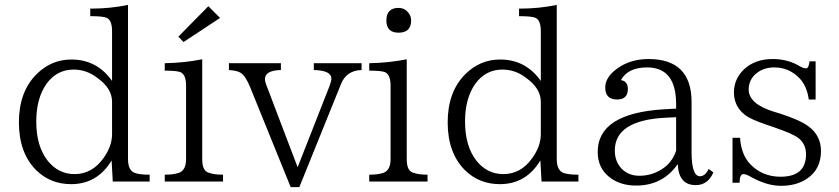

<svg xmlns="http://www.w3.org/2000/svg" viewBox="-20 -750 3421 783"><path d="M590.3 -9.8H439.9L435.1 -95.7Q377 1 270 1Q185.1 1 127 -56.6Q57.1 -127 57.1 -251Q57.1 -375.5 128.9 -447.3Q189 -507.3 271 -507.3Q375.5 -507.3 437 -419.9V-622.1Q437 -668.9 414.1 -677.7Q398.9 -684.1 348.1 -684.1V-714.8Q430.2 -714.8 502 -730V-102.1Q502 -55.2 529.3 -44.9Q548.8 -37.6 590.3 -37.6ZM437 -203.1V-335Q437 -390.1 376 -433.1Q332.5 -466.3 280.3 -466.3Q211.4 -466.3 168.9 -407.2Q127.9 -348.1 127.9 -254.4Q127.9 -153.3 174.8 -94.2Q218.3 -40 284.2 -40Q355.5 -40 401.9 -105Q437 -153.8 437 -203.1Z M889.6 -9.8H651.9V-37.6Q684.6 -37.6 705.6 -43.9Q738.8 -52.7 738.8 -101.1V-399.9Q738.8 -447.3 714.8 -456.1Q699.7 -461.9 651.9 -461.9V-492.2Q733.4 -493.7 804.7 -508.3V-101.1Q804.7 -56.2 827.6 -46.9Q850.1 -37.6 889.6 -37.6ZM829.6 -724.6 877.4 -676.8 728.5 -578.6 707.5 -600.6Z M1454.6 -464.4Q1393.1 -462.9 1370.6 -407.2L1200.7 13.2H1165.5L999.5 -396Q981.9 -439.5 961.4 -453.1Q946.8 -462.4 913.6 -464.4V-492.2H1125.5V-464.4Q1060.5 -462.9 1060.5 -427.2Q1060.5 -417 1067.4 -399.9L1193.8 -67.9L1323.7 -398.9Q1331.5 -419.9 1331.5 -429.2Q1331.5 -462.9 1259.8 -464.4V-492.2H1454.6Z M1605.5 -717.8Q1627 -717.8 1641.6 -702.6Q1656.7 -687.5 1656.7 -666.5Q1656.7 -616.7 1605.5 -616.7Q1555.7 -616.7 1555.7 -666.5Q1555.7 -717.8 1605.5 -717.8ZM1723.6 -9.8H1485.8V-37.6Q1518.6 -37.6 1539.6 -43.9Q1572.8 -52.7 1572.8 -101.1V-399.9Q1572.8 -447.3 1548.8 -456.1Q1533.7 -461.9 1485.8 -461.9V-492.2Q1567.4 -493.7 1638.7 -508.3V-101.1Q1638.7 -56.2 1661.6 -46.9Q1684.1 -37.6 1723.6 -37.6Z M2338.9 -9.8H2188.5L2183.6 -95.7Q2125.5 1 2018.6 1Q1933.6 1 1875.5 -56.6Q1805.7 -127 1805.7 -251Q1805.7 -375.5 1877.4 -447.3Q1937.5 -507.3 2019.5 -507.3Q2124 -507.3 2185.5 -419.9V-622.1Q2185.5 -668.9 2162.6 -677.7Q2147.5 -684.1 2096.7 -684.1V-714.8Q2178.7 -714.8 2250.5 -730V-102.1Q2250.5 -55.2 2277.8 -44.9Q2297.4 -37.6 2338.9 -37.6ZM2185.5 -203.1V-335Q2185.5 -390.1 2124.5 -433.1Q2081.1 -466.3 2028.8 -466.3Q1960 -466.3 1917.5 -407.2Q1876.5 -348.1 1876.5 -254.4Q1876.5 -153.3 1923.3 -94.2Q1966.8 -40 2032.7 -40Q2104 -40 2150.4 -105Q2185.5 -153.8 2185.5 -203.1Z M2889.2 -46.9Q2867.2 4.9 2817.4 4.9Q2747.1 4.9 2744.1 -81.1Q2683.1 6.8 2574.2 6.8Q2508.3 6.8 2464.4 -28.3Q2417.5 -65.9 2417.5 -130.4Q2417.5 -287.6 2686.5 -304.2L2737.3 -307.1V-325.2Q2737.3 -475.1 2619.1 -475.1Q2540.5 -475.1 2512.2 -423.3Q2540.5 -418.9 2540.5 -387.2Q2540.5 -344.2 2496.6 -344.2Q2448.2 -344.2 2448.2 -393.1Q2448.2 -434.1 2494.1 -468.3Q2548.8 -509.3 2624.5 -509.3Q2800.3 -509.3 2800.3 -334V-130.9Q2800.3 -31.2 2834.5 -31.2Q2855.5 -31.2 2870.1 -61ZM2737.3 -135.3V-272L2695.3 -270Q2487.3 -259.8 2487.3 -136.2Q2487.3 -90.3 2516.1 -61Q2544.4 -33.2 2587.4 -33.2Q2645.5 -33.2 2692.4 -69.3Q2723.6 -94.7 2737.3 -135.3Z M3278.3 -344.2Q3270.5 -400.9 3238.3 -433.1Q3196.3 -475.1 3137.2 -475.1Q3088.4 -475.1 3056.2 -443.4Q3033.2 -418.5 3033.2 -385.3Q3033.2 -326.7 3134.3 -294.9L3160.2 -287.1Q3243.7 -260.3 3278.3 -233.9Q3328.1 -196.3 3328.1 -134.3Q3328.1 -60.1 3272 -22Q3228.5 7.8 3165 7.8Q3108.9 7.8 3045.4 -26.9Q3023.4 -40 3012.2 -40Q2996.1 -40 2996.1 -4.9H2967.3V-188H2998Q3002.9 -117.7 3041 -79.1Q3089.8 -29.3 3163.1 -29.3Q3267.1 -29.3 3267.1 -121.1Q3267.1 -162.1 3236.3 -187Q3215.3 -203.6 3139.2 -230L3109.4 -240.2Q3040.5 -263.2 3017.1 -282.2Q2973.1 -316.9 2973.1 -373Q2973.1 -427.7 3014.2 -467.3Q3059.1 -509.3 3131.3 -509.3Q3193.8 -509.3 3243.2 -479Q3257.3 -471.2 3267.1 -471.2Q3278.3 -471.2 3281.2 -500H3306.2V-344.2Z"/></svg>

Font: I.MingCP
Style: Regular
Weight: 400
Designer: I.Font Project
Version: Version 8.000; Sep 06, 2022